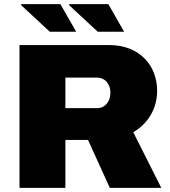

<svg xmlns="http://www.w3.org/2000/svg" viewBox="-20 -905 818 925"><path d="M451 -752H578L502 -885H314L312 -881ZM220 -752H347L271 -885H83L81 -881ZM74 0H295V-231H404L509 0H757L622 -268C692 -309 737 -380 737 -468C737 -584 658 -688 505 -688H74ZM295 -384V-531H450C485 -531 512 -500 512 -459C512 -414 484 -384 450 -384Z"/></svg>

Font: Archivo Black
Style: Regular
Weight: 900
Designer: Hector Gatti
Foundry: Omnibus-Type
Version: Version 2.001